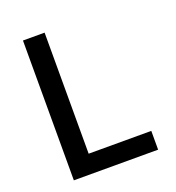

<svg xmlns="http://www.w3.org/2000/svg" viewBox="-132 -836 865 942"><g transform="rotate(-20 300.0 -365.0)"><path d="M93 0V-730H206V-98H533V0Z"/></g></svg>

Font: M PLUS Code Latin Expanded Medium
Style: Regular
Weight: 500
Width: 7
Designer: Coji Morishita
Foundry: UNDERFOREST DESIGN
Version: Version 1.002; ttfautohint (v1.8.3)